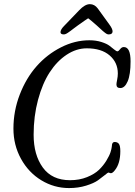

<svg xmlns="http://www.w3.org/2000/svg" viewBox="-20 -910 661 942"><path d="M361.8 -785.2Q353 -778.8 342 -770.5Q331.1 -762.2 325.2 -757.8Q319.3 -753.4 312.7 -749Q306.2 -744.6 301.5 -742.9Q296.9 -741.2 293 -741.2Q275.4 -741.2 276.9 -753.9Q278.3 -766.1 293.5 -781.7L368.7 -859.9Q397 -889.6 420.9 -889.6Q443.8 -889.6 459.5 -868.7L517.1 -789.1Q533.7 -766.6 532.2 -753.9Q530.8 -741.2 513.2 -741.2Q509.3 -741.2 505.1 -742.9Q501 -744.6 495.1 -749.3Q489.3 -753.9 484.6 -757.8Q480 -761.7 470.7 -770.5Q461.4 -779.3 454.6 -785.2Q423.8 -812.5 412.6 -820.3Q401.4 -813.5 361.8 -785.2ZM318.8 12.7Q245.6 12.7 182.9 -25.4Q120.1 -63.5 83 -130.9Q45.9 -198.2 45.9 -278.8Q45.9 -365.7 77.1 -446.5Q108.4 -527.3 159.7 -585.2Q210.9 -643.1 279.1 -677.7Q347.2 -712.4 418.5 -712.4Q451.2 -712.4 477.8 -703.9Q504.4 -695.3 517.3 -685.3Q530.3 -675.3 540.8 -666.7Q551.3 -658.2 555.7 -658.2Q561.5 -658.2 569.3 -668.7Q577.1 -679.2 587.4 -679.2Q620.6 -679.2 620.6 -608.9Q620.6 -543.9 606.4 -511Q592.3 -478 570.3 -478Q551.3 -478 551.3 -495.6Q551.3 -502 554.7 -518.6Q558.1 -535.2 558.1 -549.3Q558.1 -603.5 517.8 -638.2Q477.5 -672.9 405.8 -672.9Q354.5 -672.9 306.9 -641.4Q259.3 -609.9 223.6 -554.9Q188 -500 166.5 -419.9Q145 -339.8 145 -249Q145 -149.9 190.2 -87.9Q235.4 -25.9 323.7 -25.9Q369.6 -25.9 407 -41Q444.3 -56.2 465.8 -76.9Q487.3 -97.7 502.2 -122.3Q517.1 -147 522.2 -163.3Q527.3 -179.7 528.3 -189Q528.8 -197.3 529.8 -201.9Q530.8 -206.5 533.9 -210Q537.1 -213.4 542.5 -213.4Q556.6 -213.4 563.5 -203.9Q570.3 -194.3 570.3 -168.5Q570.3 -107.9 543.9 -75.2Q532.7 -60.1 523.4 -60.1Q521.5 -60.1 517.8 -61.8Q514.2 -63.5 511.7 -63.5Q509.3 -63.5 494.9 -51.5Q480.5 -39.6 460.7 -25.4Q440.9 -11.2 402.6 0.7Q364.3 12.7 318.8 12.7Z"/></svg>

Font: Cooper*
Style: Italic
Weight: 400
Italic angle: -7°
Designer: Owen Earl
Foundry: indestructible type*
Version: Version 0.001